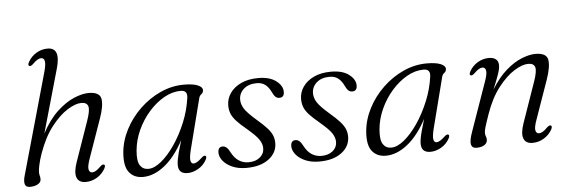

<svg xmlns="http://www.w3.org/2000/svg" viewBox="-48 -867 3043 1024"><g transform="rotate(-5 1474.0 -355.0)"><path d="M478 -53Q462 -24.5 433.8 -7.8Q405.5 9 374 9Q337 9 326.2 -18.8Q315.5 -46.5 334.5 -101L409.5 -315.5Q429 -371 422.5 -392Q416 -413 386.5 -413Q355.5 -413 312 -386Q268.5 -359 225.5 -303.8Q182.5 -248.5 152.5 -164Q140.5 -130 135 -104Q129.5 -78 129.5 -65.5Q129.5 -53 132 -45.5Q134.5 -38 134.5 -26.5Q134.5 -10.5 117.5 -0.8Q100.5 9 74.5 9Q53 9 48.2 -7.8Q43.5 -24.5 52 -53.5L204.5 -594.5Q216 -636 212.2 -652.8Q208.5 -669.5 193.5 -669.5Q185 -669.5 174.2 -663.5Q163.5 -657.5 148.5 -642.5Q135.5 -630 127.5 -633.5Q118.5 -638 128 -655.5Q144 -684 172 -700.8Q200 -717.5 232 -717.5Q304 -717.5 272.5 -607L176 -267.5Q214.5 -340 260.8 -382.8Q307 -425.5 351.5 -444Q396 -462.5 429.5 -462.5Q489.5 -462.5 495.8 -425.2Q502 -388 478 -321L405 -113.5Q390.5 -72.5 394.2 -55.8Q398 -39 412.5 -39Q421.5 -39 432 -45Q442.5 -51 457.5 -66Q471 -78.5 478.5 -75Q487.5 -71 478 -53Z M946.5 -113.5Q936 -71 939.5 -55Q943 -39 955.5 -39Q972.5 -39 1000 -65.5Q1013.5 -78 1021 -74.5Q1030 -70.5 1020.5 -52.5Q1005 -24 976.2 -7.5Q947.5 9 918.5 9Q870 9 870 -38.5Q870 -50.5 872.5 -65.2Q875 -80 881.2 -104.2Q887.5 -128.5 900 -169Q853.5 -82 796 -36.5Q738.5 9 680 9Q633 9 606.8 -23.5Q580.5 -56 586.5 -128.5Q592 -192.5 623 -252.2Q654 -312 703.5 -359.5Q753 -407 814 -434.8Q875 -462.5 939.5 -462.5Q989 -462.5 1014.5 -451.5Q1040 -440.5 1039 -424Q1038.5 -411 1028.5 -403.8Q1018.5 -396.5 1015.5 -383.5ZM658 -134Q653 -78 668.2 -54.8Q683.5 -31.5 712.5 -31.5Q744.5 -31.5 782.2 -62.5Q820 -93.5 855.2 -145.2Q890.5 -197 916.8 -260.8Q943 -324.5 952 -390.5Q958 -431 920 -431Q875 -431 830.8 -406Q786.5 -381 749 -338.5Q711.5 -296 687.2 -243Q663 -190 658 -134Z M1247.5 -20Q1285 -20 1308.5 -39Q1332 -58 1332 -88Q1332 -110.5 1316.8 -134Q1301.5 -157.5 1253.5 -198Q1219 -226.5 1200 -247.5Q1181 -268.5 1173.5 -288Q1166 -307.5 1166 -331.5Q1166 -367 1186.8 -397Q1207.5 -427 1246 -445Q1284.5 -463 1337.5 -463Q1399 -463 1433.2 -436.8Q1467.5 -410.5 1467.5 -378.5Q1468 -348 1441.5 -348Q1430 -348 1421.5 -355.2Q1413 -362.5 1404.5 -380.5Q1392 -407.5 1373.8 -422Q1355.5 -436.5 1327.5 -436.5Q1284 -436.5 1258 -413.5Q1232 -390.5 1232 -356.5Q1232 -332 1246.8 -308.2Q1261.5 -284.5 1309 -243Q1345 -212.5 1364.2 -190.8Q1383.5 -169 1391 -150.5Q1398.5 -132 1398.5 -110Q1398.5 -58.5 1354.2 -24.8Q1310 9 1233.5 9Q1190.5 9 1158.5 -5.2Q1126.5 -19.5 1109.2 -41.2Q1092 -63 1092 -85.5Q1092.5 -116 1117 -116Q1128 -116 1137.5 -108.2Q1147 -100.5 1156 -82.5Q1173.5 -49 1196.8 -34.5Q1220 -20 1247.5 -20Z M1637.5 -20Q1675 -20 1698.5 -39Q1722 -58 1722 -88Q1722 -110.5 1706.8 -134Q1691.5 -157.5 1643.5 -198Q1609 -226.5 1590 -247.5Q1571 -268.5 1563.5 -288Q1556 -307.5 1556 -331.5Q1556 -367 1576.8 -397Q1597.5 -427 1636 -445Q1674.5 -463 1727.5 -463Q1789 -463 1823.2 -436.8Q1857.5 -410.5 1857.5 -378.5Q1858 -348 1831.5 -348Q1820 -348 1811.5 -355.2Q1803 -362.5 1794.5 -380.5Q1782 -407.5 1763.8 -422Q1745.5 -436.5 1717.5 -436.5Q1674 -436.5 1648 -413.5Q1622 -390.5 1622 -356.5Q1622 -332 1636.8 -308.2Q1651.5 -284.5 1699 -243Q1735 -212.5 1754.2 -190.8Q1773.5 -169 1781 -150.5Q1788.5 -132 1788.5 -110Q1788.5 -58.5 1744.2 -24.8Q1700 9 1623.5 9Q1580.5 9 1548.5 -5.2Q1516.5 -19.5 1499.2 -41.2Q1482 -63 1482 -85.5Q1482.5 -116 1507 -116Q1518 -116 1527.5 -108.2Q1537 -100.5 1546 -82.5Q1563.5 -49 1586.8 -34.5Q1610 -20 1637.5 -20Z M2247 -113.5Q2236.5 -71 2240 -55Q2243.5 -39 2256 -39Q2273 -39 2300.5 -65.5Q2314 -78 2321.5 -74.5Q2330.5 -70.5 2321 -52.5Q2305.5 -24 2276.8 -7.5Q2248 9 2219 9Q2170.5 9 2170.5 -38.5Q2170.5 -50.5 2173 -65.2Q2175.5 -80 2181.8 -104.2Q2188 -128.5 2200.5 -169Q2154 -82 2096.5 -36.5Q2039 9 1980.5 9Q1933.5 9 1907.2 -23.5Q1881 -56 1887 -128.5Q1892.5 -192.5 1923.5 -252.2Q1954.5 -312 2004 -359.5Q2053.5 -407 2114.5 -434.8Q2175.5 -462.5 2240 -462.5Q2289.5 -462.5 2315 -451.5Q2340.5 -440.5 2339.5 -424Q2339 -411 2329 -403.8Q2319 -396.5 2316 -383.5ZM1958.5 -134Q1953.5 -78 1968.8 -54.8Q1984 -31.5 2013 -31.5Q2045 -31.5 2082.8 -62.5Q2120.5 -93.5 2155.8 -145.2Q2191 -197 2217.2 -260.8Q2243.5 -324.5 2252.5 -390.5Q2258.5 -431 2220.5 -431Q2175.5 -431 2131.2 -406Q2087 -381 2049.5 -338.5Q2012 -296 1987.8 -243Q1963.5 -190 1958.5 -134Z M2468 -378.5Q2459 -383 2468.5 -400.5Q2484.5 -429 2512.8 -445.8Q2541 -462.5 2573 -462.5Q2596 -462.5 2609.8 -451.8Q2623.5 -441 2623.5 -419Q2623.5 -401 2614.2 -373.5Q2605 -346 2582.5 -292Q2621 -355 2664.2 -392.5Q2707.5 -430 2748.8 -446.2Q2790 -462.5 2821.5 -462.5Q2881.5 -462.5 2887.8 -425.2Q2894 -388 2870.5 -321L2797.5 -113.5Q2782.5 -72.5 2786.2 -55.8Q2790 -39 2804.5 -39Q2813.5 -39 2824.2 -45Q2835 -51 2849.5 -66Q2863 -78.5 2870.5 -75Q2879.5 -71 2870.5 -53Q2854.5 -24.5 2826.2 -7.8Q2798 9 2766 9Q2729 9 2718.5 -18.8Q2708 -46.5 2727 -101L2802 -315.5Q2821.5 -371 2815 -392Q2808.5 -413 2779 -413Q2747.5 -413 2704 -386Q2660.5 -359 2617.5 -303.8Q2574.5 -248.5 2545 -164Q2527.5 -114 2522.2 -95.2Q2517 -76.5 2517 -67Q2517 -54.5 2520.5 -47.2Q2524 -40 2524 -29Q2524 -11.5 2508 -1.2Q2492 9 2466 9Q2442 9 2437.2 -11.2Q2432.5 -31.5 2449.5 -78.5L2541.5 -340Q2556 -381 2552.2 -397.8Q2548.5 -414.5 2534 -414.5Q2525 -414.5 2514.5 -408.5Q2504 -402.5 2489 -387.5Q2475.5 -375 2468 -378.5Z"/></g></svg>

Font: Fraunces 9pt Light
Style: Italic
Weight: 300
Italic angle: -16°
Version: Version 1.000;[0bf87f6ff]